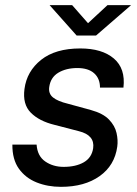

<svg xmlns="http://www.w3.org/2000/svg" viewBox="-20 -715 532 745"><path d="M216.5 10Q165 10 122 -7.2Q79 -24.5 53.2 -60.5Q27.5 -96.5 28 -154H122Q125 -109.5 155.5 -88.5Q186 -67.5 227 -67.5Q274 -67.5 305 -85.2Q336 -103 341.5 -140Q348.5 -190.5 286 -206L191.5 -230.5Q132 -245 99.5 -277.8Q67 -310.5 75 -370Q84 -438.5 139.5 -482.8Q195 -527 291.5 -527Q376 -527 421.8 -488Q467.5 -449 459 -375H368Q368 -410.5 345.2 -430.8Q322.5 -451 280 -451Q236.5 -451 206.2 -432.8Q176 -414.5 171 -377Q167.5 -351.5 185.8 -336.8Q204 -322 243.5 -312.5L333 -288Q380 -275 403 -251Q426 -227 432.2 -199Q438.5 -171 435 -146Q425 -73 366.5 -31.5Q308 10 216.5 10ZM277.5 -577 172.5 -695H260L321.5 -625L397 -695H488.5L352.5 -577Z"/></svg>

Font: Public Sans Medium
Style: Italic
Weight: 500
Italic angle: -8°
Designer: The Public Sans project authors (U.S. Web Design System). Libre Franklin designed by Pablo Impallari and Rodrigo Fuenzal
Version: Version 1.007; ttfautohint (v1.8.1) -l 8 -r 50 -G 200 -x 14 